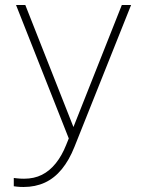

<svg xmlns="http://www.w3.org/2000/svg" viewBox="-20 -550 578 766"><path d="M74 196Q57 196 46 194.5Q35 193 35 193V160Q35 160 48 161.5Q61 163 76 163Q116 163 147 147.5Q178 132 202.5 101.5Q227 71 244 28L265 -24L259 14L44 -530H81L279 -28H267L466 -530H503L277 36Q256 89 226.5 125Q197 161 159 178.5Q121 196 74 196Z"/></svg>

Font: Be Vietnam Pro Variable Thin
Style: Regular
Weight: 100
Designer: Lam Bao, Tony Le, Vietanh Nguyen
Foundry: Yellow Type Foundry
Version: Version 1.002